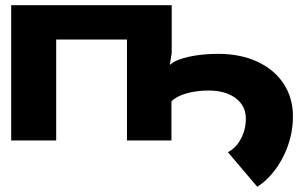

<svg xmlns="http://www.w3.org/2000/svg" viewBox="-20 -540 1160 738"><path d="M23 0V-520H640V-336L633 -292H635Q656 -311 706.5 -322Q757 -333 819 -333Q904 -333 969 -303Q1034 -273 1070 -218.5Q1106 -164 1106 -93Q1106 -11 1068 63.5Q1030 138 969 178L856 45Q887 29 906 -6.5Q925 -42 925 -84Q925 -133 886 -162.5Q847 -192 782 -192Q734 -192 695 -180.5Q656 -169 639 -150V0H468V-388H196V0Z"/></svg>

Font: Non Bureau Extended
Style: Bold
Weight: 700
Width: 7
Designer: Jona Saucedo
Foundry: Non Foundry
Version: Version 1.000; ttfautohint (v1.8.4)